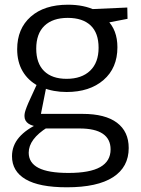

<svg xmlns="http://www.w3.org/2000/svg" viewBox="-20 -557 599 816"><path d="M264 239Q147 239 89 205Q31 171 31 107Q31 62 61 27Q91 -8 149 -34L150 -18Q118 -20 101 -31.5Q84 -43 84 -64Q84 -72 86 -80Q88 -88 93.5 -102.5Q99 -117 110.5 -141.5Q122 -166 140 -206L142 -192Q99 -215 76 -254.5Q53 -294 53 -348Q53 -435 110.5 -486Q168 -537 269 -537Q337 -537 386 -513L364 -518L521 -525L522 -477L429 -459L436 -471Q457 -451 468 -422Q479 -393 479 -356Q479 -268 420 -217Q361 -166 263 -166Q207 -166 160 -185L178 -194L152 -63L135 -73H331Q427 -73 477 -35.5Q527 2 527 72Q527 153 460.5 196Q394 239 264 239ZM271 178Q362 178 406 153Q450 128 450 78Q450 34 417 11.5Q384 -11 318 -11H159L182 -16Q102 34 102 92Q102 135 143.5 156.5Q185 178 271 178ZM263 -222Q327 -222 363 -256.5Q399 -291 399 -354Q399 -417 365 -449Q331 -481 268 -481Q204 -481 169 -447.5Q134 -414 134 -350Q134 -288 167.5 -255Q201 -222 263 -222Z"/></svg>

Font: Bitter Thin
Style: Regular
Weight: 400
Version: Version 3.021